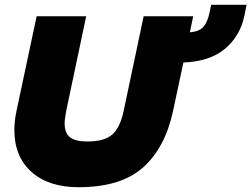

<svg xmlns="http://www.w3.org/2000/svg" viewBox="-20 -767 1050 802"><path d="M40 -224Q40 -262 49 -304L133 -699H340L257 -306Q250 -269 250 -252Q250 -211 272.5 -193.5Q295 -176 344 -176Q418 -176 450.5 -206.5Q483 -237 497 -306L580 -699H787L773 -632Q811 -635 828.5 -653.5Q846 -672 855 -713L862 -747H1010L1001 -702Q983 -616 919.5 -563Q856 -510 746 -506L703 -304Q670 -150 577.5 -67.5Q485 15 308 15Q183 15 111.5 -49Q40 -113 40 -224Z"/></svg>

Font: Prompt ExtraBold
Style: Italic
Weight: 800
Italic angle: -12°
Designer: Katatrad Team
Foundry: CadsonDemak
Version: Version 1.001